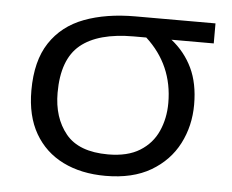

<svg xmlns="http://www.w3.org/2000/svg" viewBox="-44 -573 767 634"><g transform="rotate(5 340.0 -256.5)"><path d="M327.1 9.8Q246.6 9.8 186.3 -20Q126 -49.8 92.5 -107.7Q59.1 -165.5 59.1 -250Q59.1 -348.1 98.9 -408.4Q138.7 -468.8 210.9 -496.1Q283.2 -523.4 380.4 -523.4H645.5V-457H505.4Q550.3 -421.4 574.5 -370.8Q598.6 -320.3 598.6 -250Q598.6 -179.2 568.1 -120.1Q537.6 -61 477.3 -25.6Q417 9.8 327.1 9.8ZM329.6 -61.5Q394 -61.5 434.6 -86.7Q475.1 -111.8 494.1 -154.3Q513.2 -196.8 513.2 -248Q513.2 -373.5 421.9 -457H380.4Q262.7 -457 204.3 -408.9Q146 -360.8 146 -250Q146 -167.5 189.2 -114.5Q232.4 -61.5 329.6 -61.5Z"/></g></svg>

Font: Lunasima
Style: Regular
Weight: 400
Designer: The DocRepair Project, Monotype Design Team
Foundry: Google
Version: Version 2.009